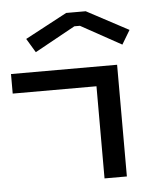

<svg xmlns="http://www.w3.org/2000/svg" viewBox="-47 -642 594 685"><g transform="rotate(-5 250.0 -300.0)"><path d="M65 -520 95 -470 240 -550H260L405 -470L435 -520L285 -600H215ZM300 0H380V-400H0V-330H300Z"/></g></svg>

Font: KetosagCBd
Style: Regular
Weight: 500
Designer: gluk
Foundry: gluk
Version: Version 00.0024